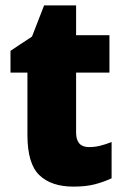

<svg xmlns="http://www.w3.org/2000/svg" viewBox="-20 -684 461 714"><path d="M311 -137Q332 -137 352.5 -142Q373 -147 395 -156V-21Q365 -7 332 1.5Q299 10 253 10Q171 10 126.5 -32.5Q82 -75 82 -182V-414H19V-495L99 -548L144 -664H263V-553H387V-414H263V-191Q263 -137 311 -137Z"/></svg>

Font: Noto Sans Gurmukhi SemiCondensed Black
Style: Regular
Weight: 900
Width: 4
Designer: Jelle Bosma - Monotype Design Team
Foundry: Monotype Imaging Inc.
Version: Version 2.004; ttfautohint (v1.8.4.7-5d5b)